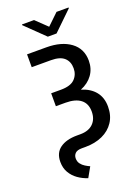

<svg xmlns="http://www.w3.org/2000/svg" viewBox="-206 -1018 965 1323"><g transform="rotate(-20 276.5 -357.0)"><path d="M96.2 -727.5H237.3Q348.1 -727.5 414.8 -678.5Q481.4 -629.4 481.4 -541.5Q481.4 -482.4 450 -438.7Q418.5 -395 361.8 -372.1Q427.2 -352.1 462.4 -308.3Q497.6 -264.6 497.6 -198.7Q497.6 -133.3 466.8 -86.7Q436 -40 381.6 -15.1Q327.1 9.8 256.3 9.8H229.5Q195.8 9.8 180.9 24.4Q166 39.1 166 61.5Q166 85 178.5 101.3Q190.9 117.7 208.5 128.4Q226.1 139.2 241.7 146L200.7 218.8Q162.1 206.1 129.9 183.3Q97.7 160.6 77.9 126.7Q58.1 92.8 58.1 47.9Q58.1 -18.6 104 -51.5Q149.9 -84.5 229 -84.5H252.9Q313.5 -84.5 346.9 -116.9Q380.4 -149.4 380.4 -205.1Q380.4 -263.7 342 -293.7Q303.7 -323.7 231.4 -323.7H160.6V-418.5H232.4Q302.7 -418.5 334 -449.7Q365.2 -481 365.2 -527.8Q365.2 -577.1 334.2 -605.2Q303.2 -633.3 237.3 -633.3H96.2ZM222.2 -933.1 304.7 -854 387.2 -933.1H475.6V-927.7L336.4 -793H272.5L133.8 -927.7V-933.1Z"/></g></svg>

Font: Inter Medium
Style: Regular
Weight: 500
Designer: Rasmus Andersson
Foundry: rsms
Version: Version 4.001;git-9221beed3